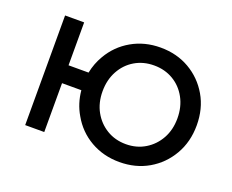

<svg xmlns="http://www.w3.org/2000/svg" viewBox="-85 -609 916 757"><g transform="rotate(20 373.0 -230.0)"><path d="M155 -460V-280H239Q247 -320 267 -354Q298 -408 352 -439Q406 -470 473 -470Q541 -470 594.5 -439Q648 -408 679.5 -354Q711 -300 711 -230Q711 -161 679.5 -106.5Q648 -52 594.5 -21Q541 10 473 10Q406 10 352 -21Q298 -52 267 -107Q241 -151 236 -205H155V0H75V-460ZM316 -230Q316 -182 336.5 -145Q357 -108 392.5 -86.5Q428 -65 473 -65Q518 -65 553.5 -86.5Q589 -108 609.5 -145Q630 -182 630 -230Q630 -278 609.5 -315.5Q589 -353 553.5 -374Q518 -395 473 -395Q428 -395 392.5 -374Q357 -353 336.5 -315.5Q316 -278 316 -230Z"/></g></svg>

Font: Jost
Style: Regular
Weight: 400
Version: Version 3.710